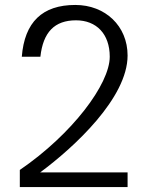

<svg xmlns="http://www.w3.org/2000/svg" viewBox="-20 -755 598 775"><path d="M495 0V-59H142C280 -161 495 -360 495 -531C495 -650 405 -735 284 -735C151 -735 79 -666 68 -526H143C154 -625 200 -673 287 -673C369 -673 423 -618 423 -526C423 -416 272 -214 60 -69V0Z"/></svg>

Font: Perun Light
Style: Regular
Weight: 300
Foundry: Copyright (c) Stefan Peev, Context Ltd, 2016
Version: Version 1.089